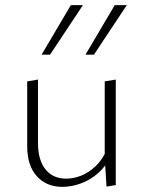

<svg xmlns="http://www.w3.org/2000/svg" viewBox="-20 -724 556 748"><path d="M223 4Q161 4 123.5 -37.5Q86 -79 86 -154V-407L128 -414V-166Q128 -101 157 -64.5Q186 -28 238 -28Q267 -28 297 -40Q327 -52 354 -78Q381 -104 398 -146L416 -127Q397 -81 365 -52Q333 -23 295.5 -9.5Q258 4 223 4ZM395 3 388 -108V-407L431 -414V-3ZM142 -511 256 -704H303L175 -511ZM313 -511 427 -704H474L346 -511Z"/></svg>

Font: Ysabeau Office ExtraLight
Style: Regular
Weight: 250
Designer: Christian Thalmann (Catharsis Fonts)
Version: Version 2.001;gftools[0.9.30]; featfreeze: tnum,lnum,ss02